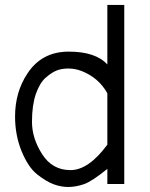

<svg xmlns="http://www.w3.org/2000/svg" viewBox="-20 -733 596 765"><path d="M475.1 0H407.7V-60.1Q345.7 -9.8 314 1Q282.2 11.7 252.9 12Q223.6 12.2 193.8 1.2Q164.1 -9.8 128.2 -38.1Q92.3 -66.4 65.9 -130.9Q40 -194.8 40 -268.6Q40 -366.2 89.4 -440.4Q146.5 -527.3 253.9 -527.3Q361.3 -527.3 407.7 -476.1V-713.4H475.1ZM407.7 -156.7V-361.3Q373.5 -423.3 304.7 -450.2Q279.3 -460 252.2 -460Q225.1 -460 204.8 -451.7Q184.6 -443.4 161.4 -422.9Q138.2 -402.3 122.6 -357.9Q107.4 -313 107.4 -247.6Q107.4 -182.1 147.9 -118.7Q188.5 -55.2 260.7 -55.2Q333 -55.2 407.7 -156.7Z"/></svg>

Font: AnjaliOldLipi
Style: Regular
Weight: 400
Designer: Kevin & Siji
Foundry: Core : Kevin & Siji
Modification : Hiran Venugopalan
Opentype mlm2 support: Rajeesh Nambiar
New Feature Table : Santhosh
Version: Version 7.1.0+20221109